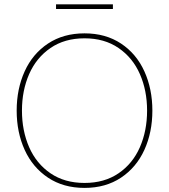

<svg xmlns="http://www.w3.org/2000/svg" viewBox="-20 -873 797 905"><path d="M58.6 -351.6Q58.6 -453.6 96.2 -536.6Q133.8 -619.6 206.3 -667.7Q278.8 -715.8 378.4 -715.8V-692.4Q284.7 -692.4 218 -646.7Q151.4 -601.1 117.4 -523.7Q83.5 -446.3 83.5 -351.6Q83.5 -256.8 117.4 -179.2Q151.4 -101.6 218 -56.2Q284.7 -10.7 378.4 -10.7V12.7Q278.8 12.7 206.3 -35.6Q133.8 -84 96.2 -166.7Q58.6 -249.5 58.6 -351.6ZM673.3 -351.6Q673.3 -446.3 639.4 -523.7Q605.5 -601.1 538.8 -646.7Q472.2 -692.4 378.4 -692.4V-715.8Q478 -715.8 550.5 -667.7Q623 -619.6 660.6 -536.6Q698.2 -453.6 698.2 -351.6Q698.2 -249.5 660.6 -166.7Q623 -84 550.5 -35.6Q478 12.7 378.4 12.7V-10.7Q472.2 -10.7 538.8 -56.2Q605.5 -101.6 639.4 -179.2Q673.3 -256.8 673.3 -351.6ZM244.1 -852.5H512.2V-830.6H244.1Z"/></svg>

Font: Wand UI Pro
Style: Regular
Weight: 400
Designer: Andreas Faust
Version: Version 1.003;FEAKit 1.0